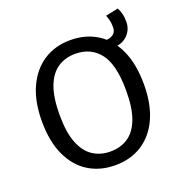

<svg xmlns="http://www.w3.org/2000/svg" viewBox="-139 -895 980 1029"><g transform="rotate(-20 351.5 -380.5)"><path d="M346 -701Q433 -701 498.5 -660Q564 -619 600.5 -539.5Q637 -460 637 -344Q637 -230 600.5 -150.5Q564 -71 498.5 -29.5Q433 12 346 12Q260 12 194.5 -28.5Q129 -69 92 -148.5Q55 -228 55 -343Q55 -457 92 -537Q129 -617 194.5 -659Q260 -701 346 -701ZM346 -623Q289 -623 246 -594.5Q203 -566 179.5 -504.5Q156 -443 156 -343Q156 -244 180 -183Q204 -122 247 -94Q290 -66 346 -66Q404 -66 446.5 -94Q489 -122 512.5 -183Q536 -244 536 -344Q536 -493 485.5 -558Q435 -623 346 -623ZM539 -583 529 -635Q558 -638 572 -651Q586 -664 586 -686Q586 -712 582 -727.5Q578 -743 572 -758L644 -773Q652 -759 657.5 -738.5Q663 -718 663 -691Q663 -646 631 -614.5Q599 -583 539 -583Z"/></g></svg>

Font: Fira Sans Variable
Style: Regular
Weight: 400
Designer: Carrois Corporate & Edenspiekermann AG
Foundry: Carrois Corporate GbR & Edenspiekermann AG
Version: Version 4.202